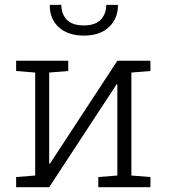

<svg xmlns="http://www.w3.org/2000/svg" viewBox="-20 -782 710 802"><path d="M47.4 0V-42.5L127 -48.8V-479L47.4 -485.4V-528.3H265.1V-485.4L185.5 -479V-99.1L188.5 -98.1L470.2 -528.3H608.4V-485.4L528.8 -479V-48.8L608.4 -42.5V0H390.6V-42.5L470.2 -48.8V-429.2L467.3 -430.2L185.5 0ZM330.6 -633.3Q263.7 -633.3 225.6 -668.2Q187.5 -703.1 188 -758.8L189 -761.7H236.3Q236.3 -723.6 259 -699.7Q281.7 -675.8 330.6 -675.8Q377.4 -675.8 400.6 -699.7Q423.8 -723.6 423.8 -761.7H471.7L472.7 -758.8Q472.2 -703.1 434.3 -668.2Q396.5 -633.3 330.6 -633.3Z"/></svg>

Font: Roboto Slab Light
Style: Regular
Weight: 300
Designer: Google
Version: Version 2.000; ttfautohint (v1.8.1.43-b0c9)